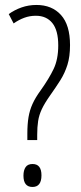

<svg xmlns="http://www.w3.org/2000/svg" viewBox="-20 -744 324 771"><path d="M89.8 -181.6V-207Q89.8 -245.1 94.5 -273.2Q99.1 -301.3 110.6 -326.7Q122.1 -352.1 143.1 -380.9Q176.8 -428.2 195.3 -467Q213.9 -505.9 213.9 -561.5Q213.9 -622.1 190.2 -651.4Q166.5 -680.7 124 -680.7Q99.1 -680.7 77.4 -672.6Q55.7 -664.6 34.7 -649.9L15.1 -687.5Q38.1 -704.1 66.4 -714.1Q94.7 -724.1 126.5 -724.1Q188.5 -724.1 224.9 -683.8Q261.2 -643.6 261.2 -563Q261.2 -516.6 250.7 -483.4Q240.2 -450.2 222.2 -421.6Q204.1 -393.1 181.2 -360.8Q159.2 -329.6 147.9 -305.7Q136.7 -281.7 133.1 -257.8Q129.4 -233.9 129.4 -202.6V-181.6ZM74.2 -38.6Q74.2 -60.1 82.8 -72.8Q91.3 -85.4 110.8 -85.4Q146.5 -85.4 146.5 -40Q146.5 6.8 110.4 6.8Q74.2 6.8 74.2 -38.6Z"/></svg>

Font: Open Sans Condensed Light
Style: Regular
Weight: 300
Width: 3
Designer: Monotype Design Team
Foundry: Monotype Imaging Inc.
Version: Version 3.003; ttfautohint (v1.8.4)